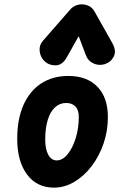

<svg xmlns="http://www.w3.org/2000/svg" viewBox="-20 -855 552 881"><path d="M227.5 6Q149 6 104 -54.5Q59 -115 59 -218Q59 -308 87.5 -372.8Q116 -437.5 168.8 -472Q221.5 -506.5 293.5 -506.5Q378.5 -506.5 426.8 -457.2Q475 -408 475 -317.5Q475 -253.5 454.8 -195.2Q434.5 -137 399.8 -91.8Q365 -46.5 320.5 -20.2Q276 6 227.5 6ZM187.5 -214Q187.5 -170 201.8 -144.5Q216 -119 240 -119Q267 -119 290 -147Q313 -175 327.2 -220.5Q341.5 -266 341.5 -318.5Q341.5 -351 325.8 -366.8Q310 -382.5 283.5 -382.5Q254.5 -382.5 232.8 -362.8Q211 -343 199.2 -305.2Q187.5 -267.5 187.5 -214ZM460.5 -560.5Q433.5 -552.5 408.8 -564Q384 -575.5 374.5 -600.5L341 -689L287 -593Q267 -556.5 237 -555.2Q207 -554 185.5 -573Q165 -592.5 162 -620Q159 -647.5 177.5 -668.5L302 -811Q313 -823.5 326.8 -829.2Q340.5 -835 354.5 -835Q371.5 -835 387.2 -828Q403 -821 413.5 -802.5L495 -658Q515.5 -621.5 501.8 -595.2Q488 -569 460.5 -560.5Z"/></svg>

Font: Edu VIC WA NT Hand
Style: Regular
Weight: 400
Designer: Tina and Corey Anderson, Eben Sorkin, Mirko Velimirovic
Foundry: Google for Education
Version: Version 1.000